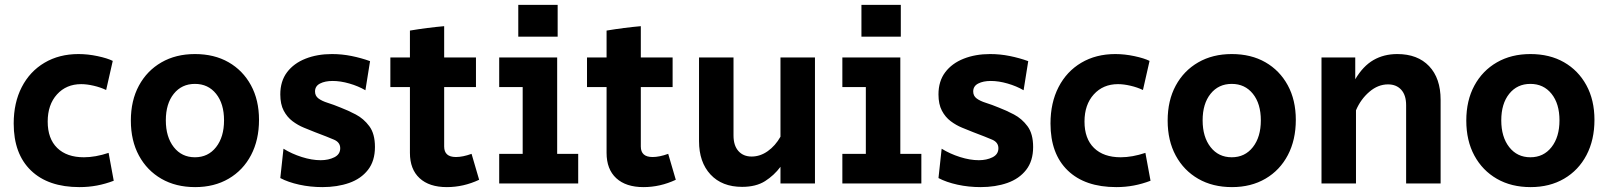

<svg xmlns="http://www.w3.org/2000/svg" viewBox="-20 -750 6579 785"><path d="M305 15Q177 15 106.5 -53Q36 -121 36 -245Q36 -330 69 -394Q102 -458 162 -493.5Q222 -529 301 -529Q339 -529 379 -520.5Q419 -512 441 -501L414 -382Q391 -393 363 -399.5Q335 -406 312 -406Q251 -406 213 -364Q175 -322 175 -253Q175 -183 214 -145Q253 -107 323 -107Q370 -107 424 -125L445 -11Q411 2 376.5 8.5Q342 15 305 15Z M778 15Q699 15 640 -19Q581 -53 548 -114Q515 -175 515 -257Q515 -339 548 -400Q581 -461 640 -495Q699 -529 777 -529Q856 -529 914.5 -495.5Q973 -462 1006 -401.5Q1039 -341 1039 -260Q1039 -178 1006.5 -116Q974 -54 915 -19.5Q856 15 778 15ZM777 -107Q831 -107 863.5 -148.5Q896 -190 896 -258Q896 -326 863.5 -366.5Q831 -407 777 -407Q723 -407 690.5 -366.5Q658 -326 658 -258Q658 -190 690.5 -148.5Q723 -107 777 -107Z M1298 15Q1249 15 1203.5 5Q1158 -5 1126 -22L1139 -142Q1173 -121 1214 -108Q1255 -95 1291 -95Q1323 -95 1347 -107Q1371 -119 1371 -144Q1371 -168 1345.5 -179Q1320 -190 1267 -210Q1247 -218 1222.5 -228Q1198 -238 1176 -254.5Q1154 -271 1140 -297.5Q1126 -324 1126 -364Q1126 -418 1153.5 -454.5Q1181 -491 1229 -510Q1277 -529 1337 -529Q1378 -529 1417.5 -521Q1457 -513 1493 -500L1474 -381Q1445 -398 1408.5 -408.5Q1372 -419 1340 -419Q1309 -419 1288.5 -408.5Q1268 -398 1268 -376Q1268 -358 1282 -347.5Q1296 -337 1320 -329.5Q1344 -322 1373 -310Q1402 -299 1434.5 -282Q1467 -265 1490 -234Q1513 -203 1513 -149Q1513 -92 1484.5 -55.5Q1456 -19 1407.5 -2Q1359 15 1298 15Z M1807 15Q1735 15 1695.5 -21.5Q1656 -58 1656 -125V-394H1576V-515H1656V-625Q1728 -637 1796 -643V-515H1926V-394H1796V-151Q1796 -108 1844 -108Q1872 -108 1908 -121L1939 -15Q1875 15 1807 15Z M2099 -600V-730H2260V-600ZM2021 0V-121H2117V-394H2021V-515H2258V-121H2344V0Z M2611 15Q2539 15 2499.5 -21.5Q2460 -58 2460 -125V-394H2380V-515H2460V-625Q2532 -637 2600 -643V-515H2730V-394H2600V-151Q2600 -108 2648 -108Q2676 -108 2712 -121L2743 -15Q2679 15 2611 15Z M3014 14Q2932 14 2885 -36.5Q2838 -87 2838 -173V-515H2979V-196Q2979 -155 2999 -132.5Q3019 -110 3053 -110Q3088 -110 3119 -132Q3150 -154 3171 -191V-515H3312V0H3171V-68Q3145 -33 3108 -9.5Q3071 14 3014 14Z M3502 -600V-730H3663V-600ZM3424 0V-121H3520V-394H3424V-515H3661V-121H3747V0Z M3989 15Q3940 15 3894.5 5Q3849 -5 3817 -22L3830 -142Q3864 -121 3905 -108Q3946 -95 3982 -95Q4014 -95 4038 -107Q4062 -119 4062 -144Q4062 -168 4036.5 -179Q4011 -190 3958 -210Q3938 -218 3913.5 -228Q3889 -238 3867 -254.5Q3845 -271 3831 -297.5Q3817 -324 3817 -364Q3817 -418 3844.5 -454.5Q3872 -491 3920 -510Q3968 -529 4028 -529Q4069 -529 4108.5 -521Q4148 -513 4184 -500L4165 -381Q4136 -398 4099.5 -408.5Q4063 -419 4031 -419Q4000 -419 3979.5 -408.5Q3959 -398 3959 -376Q3959 -358 3973 -347.5Q3987 -337 4011 -329.5Q4035 -322 4064 -310Q4093 -299 4125.5 -282Q4158 -265 4181 -234Q4204 -203 4204 -149Q4204 -92 4175.5 -55.5Q4147 -19 4098.5 -2Q4050 15 3989 15Z M4544 15Q4416 15 4345.5 -53Q4275 -121 4275 -245Q4275 -330 4308 -394Q4341 -458 4401 -493.5Q4461 -529 4540 -529Q4578 -529 4618 -520.5Q4658 -512 4680 -501L4653 -382Q4630 -393 4602 -399.5Q4574 -406 4551 -406Q4490 -406 4452 -364Q4414 -322 4414 -253Q4414 -183 4453 -145Q4492 -107 4562 -107Q4609 -107 4663 -125L4684 -11Q4650 2 4615.5 8.5Q4581 15 4544 15Z M5017 15Q4938 15 4879 -19Q4820 -53 4787 -114Q4754 -175 4754 -257Q4754 -339 4787 -400Q4820 -461 4879 -495Q4938 -529 5016 -529Q5095 -529 5153.5 -495.5Q5212 -462 5245 -401.5Q5278 -341 5278 -260Q5278 -178 5245.5 -116Q5213 -54 5154 -19.5Q5095 15 5017 15ZM5016 -107Q5070 -107 5102.5 -148.5Q5135 -190 5135 -258Q5135 -326 5102.5 -366.5Q5070 -407 5016 -407Q4962 -407 4929.5 -366.5Q4897 -326 4897 -258Q4897 -190 4929.5 -148.5Q4962 -107 5016 -107Z M5383 0V-515H5521V-426Q5553 -480 5595.5 -504.5Q5638 -529 5693 -529Q5776 -529 5823 -479.5Q5870 -430 5870 -342V0H5729V-320Q5729 -361 5709 -383Q5689 -405 5655 -405Q5614 -405 5578.5 -374.5Q5543 -344 5524 -299V0Z M6238 15Q6159 15 6100 -19Q6041 -53 6008 -114Q5975 -175 5975 -257Q5975 -339 6008 -400Q6041 -461 6100 -495Q6159 -529 6237 -529Q6316 -529 6374.5 -495.5Q6433 -462 6466 -401.5Q6499 -341 6499 -260Q6499 -178 6466.5 -116Q6434 -54 6375 -19.5Q6316 15 6238 15ZM6237 -107Q6291 -107 6323.5 -148.5Q6356 -190 6356 -258Q6356 -326 6323.5 -366.5Q6291 -407 6237 -407Q6183 -407 6150.5 -366.5Q6118 -326 6118 -258Q6118 -190 6150.5 -148.5Q6183 -107 6237 -107Z"/></svg>

Font: Secular One
Style: Regular
Weight: 400
Designer: Michal Sahar
Foundry: Hagilda
Version: Version 1.002; ttfautohint (v1.8.4.7-5d5b);gftools[0.9.29]